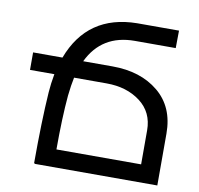

<svg xmlns="http://www.w3.org/2000/svg" viewBox="-83 -852 973 940"><g transform="rotate(10 403.0 -382.5)"><path d="M442 -536Q582 -536 670.5 -463Q759 -390 759 -258V0H150V-2H146Q146 -210 156 -357Q159 -400 168 -449H47V-536H193Q278 -762 524 -765H732L731 -678H528Q364 -678 296 -536ZM242 -88H663V-257Q663 -347 595.5 -398Q528 -449 428 -449H266Q258 -412 252 -357Q242 -246 242 -88Z"/></g></svg>

Font: Montserrat arm
Style: Regular
Weight: 400
Designer: Julieta Ulanovsky
Foundry: Julieta Ulanovsky
Version: Version 6.000;PS 006.000;hotconv 1.0.88;makeotf.lib2.5.64775